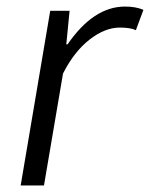

<svg xmlns="http://www.w3.org/2000/svg" viewBox="-20 -565 457 585"><path d="M133 -532H192L182 -430H186Q265 -545 361 -545Q394 -545 417 -535L394 -473Q378 -481 345 -481Q300 -481 253 -444.5Q206 -408 172 -341L114 0H43Z"/></svg>

Font: Nebula Sans Book
Style: Regular
Weight: 400
Italic angle: -9°
Designer: Paul D. Hunt for Adobe (as Source Sans)
Foundry: Nebula Entertainment & Broadcasting LLC
Version: Version 1.010